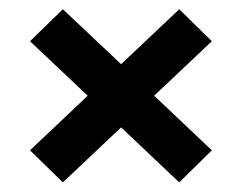

<svg xmlns="http://www.w3.org/2000/svg" viewBox="-20 -569 515 409"><path d="M113.9 -180.5 43.9 -248.8 166.8 -365.1 43.9 -481.2 113.9 -549.3 238 -432.3 361.8 -549.3 431.3 -481.2 308.4 -365.1 431.3 -248.8 361.8 -180.5 238 -297.6Z"/></svg>

Font: Big Shoulders Thin
Style: Regular
Weight: 100
Version: Version 2.002